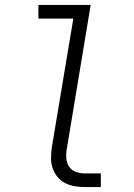

<svg xmlns="http://www.w3.org/2000/svg" viewBox="-20 -755 540 775"><path d="M322 0Q301 0 280.5 -3.5Q260 -7 242 -16.5Q224 -26 211.5 -41.5Q199 -57 192.5 -76Q186 -95 186 -116.5Q186 -138 189 -159L276 -680H135V-735H346L249 -150Q246 -132 248 -113.5Q250 -95 260 -81Q270 -67 287 -61Q304 -55 322 -55H387V0Z"/></svg>

Font: Iosevka Curly Light Oblique
Style: Regular
Weight: 300
Italic angle: -9°
Monospace: yes
Designer: Belleve Invis
Foundry: Belleve Invis
Version: Version 11.1.0; ttfautohint (v1.8.3)